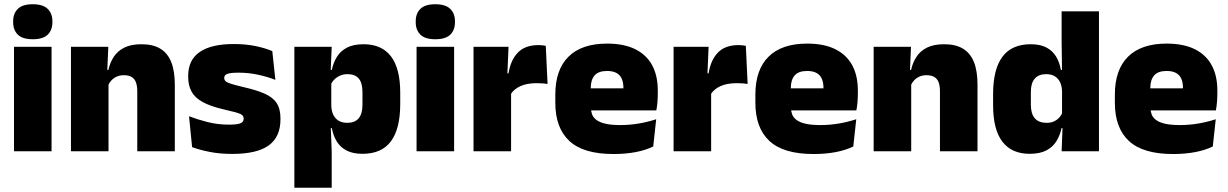

<svg xmlns="http://www.w3.org/2000/svg" viewBox="-20 -713 5786 905"><path d="M46 0V-492.5H223V0ZM134.5 -528Q86 -528 64 -549.8Q42 -571.5 42 -608.5V-612.5Q42 -649.5 64 -671.2Q86 -693 134.5 -693Q182.5 -693 204.8 -671.2Q227 -649.5 227 -612.5V-608.5Q227 -571 204.8 -549.5Q182.5 -528 134.5 -528Z M627 0V-283Q627 -306.5 621.2 -323.5Q615.5 -340.5 601.5 -349.5Q587.5 -358.5 563.5 -358.5Q545 -358.5 530.5 -352Q516 -345.5 505.8 -334.8Q495.5 -324 489.5 -310.5L462.5 -383.5H491Q498.5 -418 516.2 -445.2Q534 -472.5 565.8 -488.5Q597.5 -504.5 647 -504.5Q701 -504.5 735.8 -483.5Q770.5 -462.5 787.2 -420.2Q804 -378 804 -313.5V0ZM314.5 0V-492.5H490.5L485 -366L491.5 -348V0Z M1075 12.5Q1016.5 12.5 968.5 3Q920.5 -6.5 885.5 -19.5L871 -165Q910 -150 957.8 -137.8Q1005.5 -125.5 1059.5 -125.5Q1099 -125.5 1113.8 -132Q1128.5 -138.5 1128.5 -153V-154Q1128.5 -165 1120 -171.5Q1111.5 -178 1090.2 -183.8Q1069 -189.5 1031.5 -198Q970 -212.5 934 -232.8Q898 -253 882.5 -282Q867 -311 867 -351V-355Q867 -431 921.8 -468.2Q976.5 -505.5 1081.5 -505.5Q1138 -505.5 1184.8 -495.8Q1231.5 -486 1263.5 -472L1278 -336.5Q1241.5 -351 1196.5 -360.8Q1151.5 -370.5 1104.5 -370.5Q1077.5 -370.5 1062.8 -367.8Q1048 -365 1042.5 -359.5Q1037 -354 1037 -346V-345Q1037 -336 1044 -329.8Q1051 -323.5 1070.5 -317.5Q1090 -311.5 1127.5 -302.5Q1189 -288.5 1227.5 -271.5Q1266 -254.5 1284 -227.2Q1302 -200 1302 -153.5V-150.5Q1302 -67.5 1246.5 -27.5Q1191 12.5 1075 12.5Z M1688.5 12Q1644 12 1614.5 -3Q1585 -18 1568 -45.2Q1551 -72.5 1544 -109H1501.5L1541.5 -216.5Q1542 -191 1550.8 -172.5Q1559.5 -154 1576.2 -144Q1593 -134 1617 -134Q1652.5 -134 1670.5 -155.2Q1688.5 -176.5 1688.5 -219V-279Q1688.5 -322 1671 -342.8Q1653.5 -363.5 1618 -363.5Q1599 -363.5 1583 -356.5Q1567 -349.5 1555.5 -337.8Q1544 -326 1538.5 -311.5L1498 -383.5H1544Q1551 -417.5 1568 -445Q1585 -472.5 1615.5 -488.5Q1646 -504.5 1694 -504.5Q1779 -504.5 1822.8 -447.5Q1866.5 -390.5 1866.5 -275.5V-223Q1866.5 -106.5 1822.8 -47.2Q1779 12 1688.5 12ZM1367.5 172V-492.5H1543.5L1537.5 -352L1541.5 -340V-158L1538.5 -128.5L1543.5 0V172Z M1943.5 0V-492.5H2120.5V0ZM2032 -528Q1983.5 -528 1961.5 -549.8Q1939.5 -571.5 1939.5 -608.5V-612.5Q1939.5 -649.5 1961.5 -671.2Q1983.5 -693 2032 -693Q2080 -693 2102.2 -671.2Q2124.5 -649.5 2124.5 -612.5V-608.5Q2124.5 -571 2102.2 -549.5Q2080 -528 2032 -528Z M2386.5 -267.5 2335.5 -367.5H2377Q2387 -430 2421 -465.2Q2455 -500.5 2518.5 -500.5Q2528 -500.5 2536.2 -499.5Q2544.5 -498.5 2552.5 -497L2561 -317Q2551 -319 2537.2 -320Q2523.5 -321 2510.5 -321Q2463.5 -321 2432.5 -306.8Q2401.5 -292.5 2386.5 -267.5ZM2212 0V-492.5H2377L2370 -329.5H2389V0Z M2871.5 13Q2730 13 2663.8 -48.5Q2597.5 -110 2597.5 -228.5V-267Q2597.5 -384.5 2659.8 -446Q2722 -507.5 2841.5 -507.5Q2921 -507.5 2974 -481.2Q3027 -455 3053.8 -405.8Q3080.5 -356.5 3080.5 -287V-271.5Q3080.5 -251.5 3078.8 -230.8Q3077 -210 3073.5 -192.5H2915Q2917 -223 2917.8 -250Q2918.5 -277 2918.5 -298.5Q2918.5 -324.5 2910.5 -342.2Q2902.5 -360 2885.5 -369.2Q2868.5 -378.5 2841.5 -378.5Q2801 -378.5 2782.8 -357.5Q2764.5 -336.5 2764.5 -298V-253.5L2765.5 -234.5V-203.5Q2765.5 -188 2771 -173.5Q2776.5 -159 2791.2 -147.8Q2806 -136.5 2833.2 -130Q2860.5 -123.5 2904 -123.5Q2948.5 -123.5 2991 -130.8Q3033.5 -138 3073 -151L3059 -22.5Q3024.5 -5.5 2976.8 3.8Q2929 13 2871.5 13ZM2691 -192.5V-296.5H3038V-192.5Z M3329.5 -267.5 3278.5 -367.5H3320Q3330 -430 3364 -465.2Q3398 -500.5 3461.5 -500.5Q3471 -500.5 3479.2 -499.5Q3487.5 -498.5 3495.5 -497L3504 -317Q3494 -319 3480.2 -320Q3466.5 -321 3453.5 -321Q3406.5 -321 3375.5 -306.8Q3344.5 -292.5 3329.5 -267.5ZM3155 0V-492.5H3320L3313 -329.5H3332V0Z M3814.5 13Q3673 13 3606.8 -48.5Q3540.5 -110 3540.5 -228.5V-267Q3540.5 -384.5 3602.8 -446Q3665 -507.5 3784.5 -507.5Q3864 -507.5 3917 -481.2Q3970 -455 3996.8 -405.8Q4023.5 -356.5 4023.5 -287V-271.5Q4023.5 -251.5 4021.8 -230.8Q4020 -210 4016.5 -192.5H3858Q3860 -223 3860.8 -250Q3861.5 -277 3861.5 -298.5Q3861.5 -324.5 3853.5 -342.2Q3845.5 -360 3828.5 -369.2Q3811.5 -378.5 3784.5 -378.5Q3744 -378.5 3725.8 -357.5Q3707.5 -336.5 3707.5 -298V-253.5L3708.5 -234.5V-203.5Q3708.5 -188 3714 -173.5Q3719.5 -159 3734.2 -147.8Q3749 -136.5 3776.2 -130Q3803.5 -123.5 3847 -123.5Q3891.5 -123.5 3934 -130.8Q3976.5 -138 4016 -151L4002 -22.5Q3967.5 -5.5 3919.8 3.8Q3872 13 3814.5 13ZM3634 -192.5V-296.5H3981V-192.5Z M4410.5 0V-283Q4410.5 -306.5 4404.8 -323.5Q4399 -340.5 4385 -349.5Q4371 -358.5 4347 -358.5Q4328.5 -358.5 4314 -352Q4299.5 -345.5 4289.2 -334.8Q4279 -324 4273 -310.5L4246 -383.5H4274.5Q4282 -418 4299.8 -445.2Q4317.5 -472.5 4349.2 -488.5Q4381 -504.5 4430.5 -504.5Q4484.5 -504.5 4519.2 -483.5Q4554 -462.5 4570.8 -420.2Q4587.5 -378 4587.5 -313.5V0ZM4098 0V-492.5H4274L4268.5 -366L4275 -348V0Z M4833.5 12Q4748.5 12 4704.8 -45.2Q4661 -102.5 4661 -217V-269.5Q4661 -386 4704.8 -445.2Q4748.5 -504.5 4838.5 -504.5Q4882.5 -504.5 4911.5 -489.5Q4940.5 -474.5 4957.2 -447.5Q4974 -420.5 4980.5 -383.5H5026L4986 -281Q4985.5 -307 4976.8 -325.2Q4968 -343.5 4951.8 -353.5Q4935.5 -363.5 4911.5 -363.5Q4876 -363.5 4857.5 -342.5Q4839 -321.5 4839 -279.5V-219Q4839 -176.5 4857.8 -155.2Q4876.5 -134 4914 -134Q4932.5 -134 4947.2 -140.5Q4962 -147 4972.5 -158.5Q4983 -170 4989 -185L5032.5 -109H4983.5Q4976.5 -75 4959.5 -47.5Q4942.5 -20 4912 -4Q4881.5 12 4833.5 12ZM4984 0 4989 -128.5 4986 -153V-350V-372.5L4984 -517V-659.5H5160V0Z M5509 13Q5367.5 13 5301.2 -48.5Q5235 -110 5235 -228.5V-267Q5235 -384.5 5297.2 -446Q5359.5 -507.5 5479 -507.5Q5558.5 -507.5 5611.5 -481.2Q5664.5 -455 5691.2 -405.8Q5718 -356.5 5718 -287V-271.5Q5718 -251.5 5716.2 -230.8Q5714.5 -210 5711 -192.5H5552.5Q5554.5 -223 5555.2 -250Q5556 -277 5556 -298.5Q5556 -324.5 5548 -342.2Q5540 -360 5523 -369.2Q5506 -378.5 5479 -378.5Q5438.5 -378.5 5420.2 -357.5Q5402 -336.5 5402 -298V-253.5L5403 -234.5V-203.5Q5403 -188 5408.5 -173.5Q5414 -159 5428.8 -147.8Q5443.5 -136.5 5470.8 -130Q5498 -123.5 5541.5 -123.5Q5586 -123.5 5628.5 -130.8Q5671 -138 5710.5 -151L5696.5 -22.5Q5662 -5.5 5614.2 3.8Q5566.5 13 5509 13ZM5328.5 -192.5V-296.5H5675.5V-192.5Z"/></svg>

Font: Anek Odia Medium ExtraBold
Style: Regular
Weight: 800
Version: Version 1.003